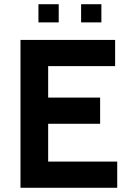

<svg xmlns="http://www.w3.org/2000/svg" viewBox="-20 -889 608 909"><path d="M258 -783H162V-869H258ZM460 -783H364V-869H460ZM535 0H77V-700H525V-576H208V-427H454V-303H208V-124H535Z"/></svg>

Font: Cabin
Style: Bold
Weight: 700
Designer: Pablo Impallari
Foundry: Pablo Impallari. http://www.impallari.com Igino Marini. http://www.ikern.com
Version: Version 3.001;hotconv 1.0.109;makeotfexe 2.5.65596